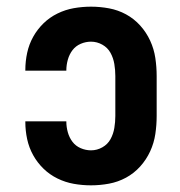

<svg xmlns="http://www.w3.org/2000/svg" viewBox="-20 -548 540 576"><path d="M253 8Q227 8 201.5 3.5Q176 -1 152.5 -12.5Q129 -24 110.5 -42Q92 -60 79.5 -82.5Q67 -105 61.5 -130.5Q56 -156 56 -182V-184H179V-183Q179 -167 183.5 -151Q188 -135 197.5 -122.5Q207 -110 222 -103.5Q237 -97 253 -97Q271 -97 287 -106Q303 -115 311.5 -130.5Q320 -146 323 -164Q326 -182 326 -200V-320Q326 -338 323 -356Q320 -374 311.5 -389.5Q303 -405 287 -414Q271 -423 253 -423Q237 -423 222 -416.5Q207 -410 197.5 -397.5Q188 -385 183.5 -369Q179 -353 179 -337V-336H56V-338Q56 -364 61.5 -389.5Q67 -415 79.5 -437.5Q92 -460 110.5 -478Q129 -496 152.5 -507.5Q176 -519 201.5 -523.5Q227 -528 253 -528Q280 -528 307 -523Q334 -518 358 -505Q382 -492 400.5 -471.5Q419 -451 430.5 -426Q442 -401 446 -374Q450 -347 450 -320V-200Q450 -173 446 -146Q442 -119 430.5 -94Q419 -69 400.5 -48.5Q382 -28 358 -15Q334 -2 307 3Q280 8 253 8Z"/></svg>

Font: Iosevka SS18 Extrabold
Style: Regular
Weight: 800
Monospace: yes
Designer: Belleve Invis
Foundry: Belleve Invis
Version: Version 25.1.1; ttfautohint (v1.8.4)